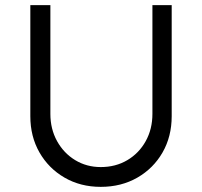

<svg xmlns="http://www.w3.org/2000/svg" viewBox="-20 -720 787 747"><path d="M372 7Q293 7 231 -29Q169 -65 133.5 -127Q98 -189 98 -268V-700H176V-277Q176 -218 202 -171Q228 -124 272.5 -97Q317 -70 372 -70Q430 -70 475.5 -97Q521 -124 547 -171Q573 -218 573 -277V-700H648V-268Q648 -189 612.5 -127Q577 -65 514.5 -29Q452 7 372 7Z"/></svg>

Font: Lexend Deca Light
Style: Regular
Weight: 300
Designer: Bonnie Shaver-Troup, Thomas Jockin
Foundry: Lexend
Version: Version 1.008; ttfautohint (v1.8.4.7-5d5b)